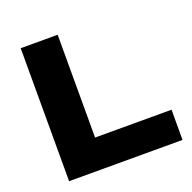

<svg xmlns="http://www.w3.org/2000/svg" viewBox="-122 -810 933 932"><g transform="rotate(-20 344.0 -343.5)"><path d="M80 0V-687H271V-156H666V0Z"/></g></svg>

Font: Archivo SemiExpanded ExtraBold
Style: Regular
Weight: 800
Width: 6
Designer: Hector Gatti
Foundry: Omnibus-Type
Version: Version 2.001; ttfautohint (v1.8.3)